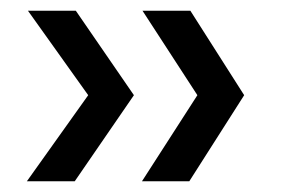

<svg xmlns="http://www.w3.org/2000/svg" viewBox="-20 -442 540 357"><path d="M334 -422 434 -265 332 -105H244L347 -265L245 -422ZM121 -422 229 -265 119 -105H30L144 -265L32 -422Z"/></svg>

Font: D2Coding ligature
Style: Regular
Weight: 400
Monospace: yes
Designer: Yong-Rak Park; Jeong-Hwan Yoon; Sang-Min Lee;
Foundry: NHN Corporation
Version: Version 1.3.2; Build 20180524